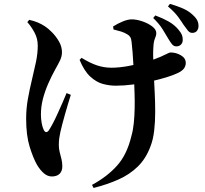

<svg xmlns="http://www.w3.org/2000/svg" viewBox="-20 -865 1040 973"><path d="M872.8 -630Q860.4 -630.3 851.7 -640.8Q843.1 -651.4 832.7 -669Q821.2 -688.8 804.3 -716.2Q787.5 -743.6 756.3 -773.9L767.2 -786.8Q804.4 -772.9 833.9 -756.4Q863.4 -739.8 883.8 -715.5Q897.4 -699.5 902 -687.7Q906.6 -676 906 -661.7Q905.8 -647.8 896.7 -638.8Q887.6 -629.7 872.8 -630ZM446.3 71.9Q523.9 29.9 573.6 -26Q623.4 -81.8 645.7 -174.7Q654.6 -206.1 658.1 -241.7Q661.6 -277.4 662.4 -315.3Q663.2 -353.3 661.9 -391.7Q660.6 -430.1 659.3 -466.3Q658.3 -497.6 656.3 -532Q654.3 -566.5 652 -598.4Q649.6 -630.4 646.9 -652Q645.2 -668.7 640 -677.1Q634.9 -685.6 625.8 -690.5Q611.2 -699.8 593.6 -705.2Q576.1 -710.5 555.2 -715.6L553.2 -730.9Q576 -745.6 602 -756.2Q627.9 -766.9 647.7 -766.9Q672 -766.9 701 -757Q730.1 -747.1 751 -731.4Q772 -715.8 772 -697.5Q772 -685.1 765.5 -670.5Q758.9 -656 757.5 -629.7Q756 -611.4 756.1 -585.3Q756.3 -559.2 757.4 -533.1Q758.5 -506.9 759.5 -485.6Q761.5 -444.7 764 -396.2Q766.5 -347.6 766.5 -298.2Q766.5 -248.7 761.4 -203.6Q756.3 -158.4 742.9 -124.1Q719.9 -61.6 678.3 -20.9Q636.6 19.7 579.8 44.9Q523.1 70.1 454.2 87.6ZM242.5 29.3Q221.4 29.3 202.7 13.5Q184 -2.3 167.5 -29.8Q148 -64 130.2 -121.7Q112.5 -179.4 112.5 -263Q112.5 -315.5 121.6 -365.2Q130.6 -414.9 141.9 -461.3Q153.2 -507.8 162.3 -551Q171.3 -594.3 171.3 -634.2Q171.3 -669.5 155.1 -699.8Q138.9 -730.1 118.5 -752.8L128 -764.5Q153.2 -758.7 171.3 -751.1Q189.4 -743.5 207.2 -732.1Q222.8 -722.2 243.2 -701.7Q263.7 -681.1 278.9 -654.8Q294 -628.5 294 -600.4Q294 -579.6 284.4 -559.3Q274.7 -539.1 259.2 -511.9Q240.6 -478 224.1 -440.5Q207.7 -403 197.5 -363.9Q187.4 -324.8 187.4 -284.9Q187.4 -261.9 191.3 -240.7Q195.1 -219.6 201.9 -206.4Q207.2 -195.9 214.1 -195.5Q221.1 -195.2 227.8 -205Q237.2 -219.3 248.8 -241.4Q260.4 -263.5 272.4 -290.2Q284.5 -316.8 296.2 -343.4Q307.8 -370 317.4 -393.3L338.9 -384.5Q331.1 -360.4 323.6 -334.6Q316.1 -308.8 308.7 -283.3Q301.2 -257.8 295.6 -235.5Q290 -213.2 286 -196.3Q282.5 -180 280.3 -165Q278.1 -149.9 278.1 -128.6Q278.1 -110.9 282.7 -93.4Q287.3 -76 291.5 -58.6Q295.8 -41.2 295.8 -22.2Q295.8 2.1 282.1 15.7Q268.4 29.3 242.5 29.3ZM566.5 -430.7Q535.3 -430.7 501.8 -439.5Q468.4 -448.4 437.6 -476.7Q406.7 -505 383.4 -561.4L393.3 -571.9Q435 -546.1 470.9 -533.9Q506.7 -521.8 545.3 -521.8Q582.6 -521.8 629.6 -530.2Q676.6 -538.7 721.4 -551.7Q766.2 -564.8 794.8 -577.7Q820 -589 829.6 -594.1Q839.3 -599.1 844.1 -599.1Q872.4 -599.1 896.9 -584.7Q921.4 -570.2 921.4 -546Q921.4 -530.9 912.6 -518.4Q903.8 -505.8 879.4 -494.2Q858.8 -484.2 823.2 -473.2Q787.5 -462.2 743.8 -452.6Q700 -442.9 654.2 -436.8Q608.4 -430.7 566.5 -430.7ZM953.7 -698.4Q941.5 -698.4 932.1 -710Q922.7 -721.7 910.6 -738.8Q899.8 -756 882.7 -779.5Q865.5 -803 831.2 -832.5L841.3 -845.4Q881.4 -833.5 909.4 -821Q937.4 -808.4 957.3 -789.2Q974.1 -773.8 980.3 -760.5Q986.5 -747.2 985.9 -730.8Q985.6 -718.3 977.8 -708.3Q970 -698.4 953.7 -698.4Z"/></svg>

Font: Noto Serif KR ExtraLight
Style: Regular
Weight: 200
Designer: Ryoko NISHIZUKA 西塚涼子 (kana & ideographs); Frank Grießhammer (Latin, Greek & Cyrillic); Wenlong ZHANG 张文龙 (bopomofo); San
Foundry: Adobe
Version: Version 2.002-H1;hotconv 1.1.0;makeotfexe 2.6.0